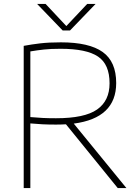

<svg xmlns="http://www.w3.org/2000/svg" viewBox="-20 -964 709 984"><path d="M101.5 0V-729Q141.5 -736.5 186.2 -741.8Q231 -747 292 -747Q437 -747 506.2 -697.5Q575.5 -648 575.5 -538.5Q575.5 -359 358 -330.5L628 0H583.5L318 -327Q293.5 -325.5 267 -325.5Q227.5 -325.5 197.8 -327Q168 -328.5 135.5 -331.5V0ZM267 -358Q413.5 -358 477.5 -402.8Q541.5 -447.5 541.5 -537Q541.5 -634.5 482.2 -674.2Q423 -714 290.5 -714Q240 -714 205.5 -710.2Q171 -706.5 135.5 -700.5V-364Q172.5 -361 198.8 -359.5Q225 -358 267 -358ZM301 -808 170 -944H213.5L320 -830.5L427 -944H470L339 -808Z"/></svg>

Font: Encode Sans Semi Expanded Thin
Style: Regular
Weight: 100
Width: 6
Designer: Multiple Designers
Foundry: Impallari Type
Version: Version 3.000; ttfautohint (v1.8.3) -l 8 -r 50 -G 200 -x 14 